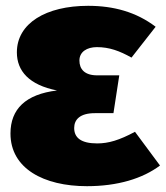

<svg xmlns="http://www.w3.org/2000/svg" viewBox="-20 -618 570 660"><path d="M283 -598C138 -598 38 -538 38 -438C38 -374 80 -326 176 -307C68 -294 16 -243 16 -159C16 -39 130 22 279 22C384 22 470 -4 530 -49L444 -165C390 -136 353 -125 314 -125C258 -125 235 -145 235 -178C235 -207 255 -229 306 -229H370L390 -359H314C271 -359 253 -380 253 -410C253 -440 279 -456 313 -456C356 -456 391 -443 432 -420L515 -526C448 -577 370 -598 283 -598Z"/></svg>

Font: Glow Sans SC Normal Heavy
Style: Regular
Weight: 900
Designer: Ryoko NISHIZUKA (kana, bopomofo & ideographs); Paul D. Hunt (Latin, Greek & Cyrillic); Sandoll Communications, Soo-young
Version: Version 0.93